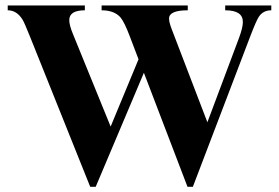

<svg xmlns="http://www.w3.org/2000/svg" viewBox="-20 -682 1040 716"><path d="M991.7 -643.6Q961.4 -643.6 945.3 -619.6Q936 -606 912.1 -543.5L699.2 14.6H679.2L516.6 -410.6L336.9 14.6H316.4L92.3 -544.4Q70.8 -598.1 64 -608.9Q42.5 -643.6 8.8 -643.6V-661.6H296.4V-643.6Q238.3 -643.6 238.3 -606.9Q238.3 -588.4 252 -555.2L392.6 -210L496.6 -460.9L464.8 -544.4Q443.8 -600.1 429.2 -617.2Q405.8 -643.6 358.9 -643.6V-661.6H680.2V-643.6Q610.4 -643.6 610.4 -612.8Q610.4 -599.6 619.6 -575.2L753.4 -226.1L870.6 -538.6Q885.7 -578.6 885.7 -600.1Q885.7 -643.6 819.8 -643.6V-661.6H991.7Z"/></svg>

Font: Dai Banna SIL Book
Style: Bold
Weight: 700
Designer: Victor Gaultney
Foundry: SIL International
Version: Version 2.000